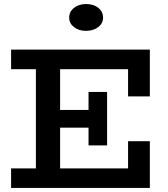

<svg xmlns="http://www.w3.org/2000/svg" viewBox="-20 -932 835 952"><path d="M35 0V-97H615V-232H723V0ZM158 -54V-625H278V-54ZM207 -299V-387H470V-299ZM419 -211V-476H511V-211ZM615 -454V-589H35V-686H723V-454ZM406 -779Q371 -779 347 -797.5Q323 -816 323 -844Q323 -874 347 -893Q371 -912 406 -912Q444 -912 467.5 -893Q491 -874 491 -844Q491 -816 467 -797.5Q443 -779 406 -779Z"/></svg>

Font: BioRhyme SemiBold
Style: Regular
Weight: 600
Designer: Aoife Mooney
Foundry: Aoife Mooney Type
Version: Version 1.600;gftools[0.9.33]